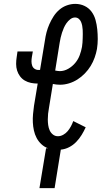

<svg xmlns="http://www.w3.org/2000/svg" viewBox="-20 -763 540 988"><path d="M183 205 217 0H227Q208 -7 193 -21Q178 -35 168.5 -53Q159 -71 154.5 -91.5Q150 -112 149 -133Q148 -154 150 -176Q152 -198 155 -219L174 -333Q156 -333 139 -336.5Q122 -340 107.5 -348.5Q93 -357 83 -370.5Q73 -384 68 -400Q63 -416 63 -434Q63 -452 66 -470L70 -498H149L144 -470Q142 -458 142 -447Q142 -436 145.5 -425.5Q149 -415 158 -409Q167 -403 178 -403H186L211 -554Q214 -576 219.5 -597Q225 -618 234 -638.5Q243 -659 255.5 -678.5Q268 -698 285.5 -713Q303 -728 324.5 -735.5Q346 -743 367 -743Q393 -743 415 -732.5Q437 -722 451 -703Q465 -684 471.5 -660.5Q478 -637 480.5 -612Q483 -587 483 -562Q483 -537 479 -511Q475 -489 467 -466.5Q459 -444 446.5 -423.5Q434 -403 416.5 -385Q399 -367 378.5 -354Q358 -341 335 -334Q312 -327 289 -327Q280 -327 270.5 -328Q261 -329 252 -331L232 -208Q229 -193 227.5 -178Q226 -163 226 -148.5Q226 -134 228 -119.5Q230 -105 235.5 -92.5Q241 -80 252 -71Q263 -62 278 -62Q292 -62 305.5 -69.5Q319 -77 328.5 -88.5Q338 -100 345 -113Q352 -126 357 -140L421 -108Q412 -88 400 -68.5Q388 -49 372 -32.5Q356 -16 335.5 -5.5Q315 5 293 7L261 205ZM288 -397Q310 -397 331 -409Q352 -421 367 -439Q382 -457 390 -478.5Q398 -500 402 -522Q404 -533 404.5 -544Q405 -555 405.5 -566Q406 -577 406 -588Q406 -599 405.5 -609.5Q405 -620 403 -630.5Q401 -641 397 -650.5Q393 -660 385 -666.5Q377 -673 366 -673Q353 -673 341.5 -664Q330 -655 322 -643.5Q314 -632 308.5 -619.5Q303 -607 299 -594.5Q295 -582 292 -569Q289 -556 287 -543L264 -400Q270 -399 276 -398Q282 -397 288 -397Z"/></svg>

Font: Iosevka SS04
Style: Italic
Weight: 400
Italic angle: -9°
Monospace: yes
Designer: Belleve Invis
Foundry: Belleve Invis
Version: Version 19.0.0; ttfautohint (v1.8.4)